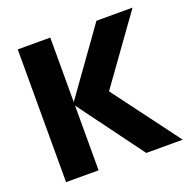

<svg xmlns="http://www.w3.org/2000/svg" viewBox="-125 -837 971 965"><g transform="rotate(-20 360.0 -355.0)"><path d="M497 0 242 -346V0H68V-710H242V-365L489 -710H682L427 -355L692 0Z"/></g></svg>

Font: Geist ExtBd
Style: Regular
Weight: 400
Designer: Basement.studio, Andrés Briganti, Mateo Zaragoza
Foundry: Basement.studio, Vercel, Andrés Briganti, Guido Ferreyra, Mateo Zaragoza
Version: Version 1.401